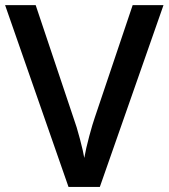

<svg xmlns="http://www.w3.org/2000/svg" viewBox="-20 -734 662 754"><path d="M501 -713.9H622.1L372.1 0H249L0 -713.9H120.1L269 -270Q280.8 -238.3 293.9 -188.2Q307.1 -138.2 311 -113.8Q317.4 -150.9 330.6 -199.7Q343.8 -248.5 352.1 -272Z"/></svg>

Font: CAA NEO Sans SemiBold
Style: Regular
Weight: 600
Version: Version 1.10